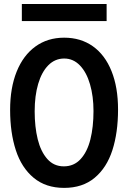

<svg xmlns="http://www.w3.org/2000/svg" viewBox="-20 -923 640 958"><path d="M30.5 -375Q30.5 -484.5 63.2 -565.8Q96 -647 156.8 -691Q217.5 -735 300 -735Q383 -735 443.5 -692Q504 -649 536.5 -568Q569 -487 569 -376.5Q569 -261.5 540.8 -173.8Q512.5 -86 452.2 -35.8Q392 14.5 300 14.5Q208.5 14.5 148 -35.8Q87.5 -86 59 -173.5Q30.5 -261 30.5 -375ZM446.5 -369Q446.5 -442.5 429.2 -502.2Q412 -562 378.8 -596.5Q345.5 -631 300.5 -631Q254.5 -631 221.2 -597.5Q188 -564 170.5 -504.5Q153 -445 153 -367.5Q153 -290 168.2 -228.2Q183.5 -166.5 216 -129.8Q248.5 -93 298.5 -93Q349 -93 382.2 -129.2Q415.5 -165.5 431 -227.5Q446.5 -289.5 446.5 -369ZM89 -903H512V-818H89Z"/></svg>

Font: JuliaMono SemiBold
Style: Regular
Weight: 600
Monospace: yes
Designer: cormullion
Foundry: corm
Version: Version 0.055; ttfautohint (v1.8.4)